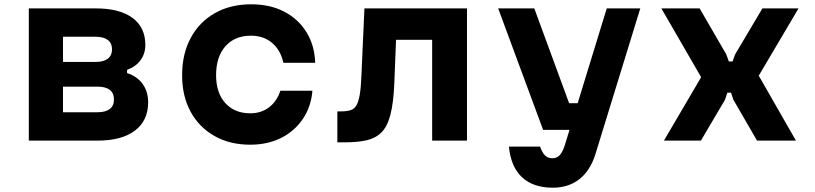

<svg xmlns="http://www.w3.org/2000/svg" viewBox="-20 -654 3790 893"><path d="M114 0V-615H425Q536 -615 596 -571Q656 -527 656 -445Q656 -405 634 -374.5Q612 -344 571 -329V-314Q618 -299 643.5 -263.5Q669 -228 669 -178Q669 -93 607.5 -46.5Q546 0 434 0ZM273 -132H434Q471 -132 490.5 -147Q510 -162 510 -191Q510 -221 490.5 -236Q471 -251 434 -251H273ZM273 -366H425Q462 -366 481.5 -381Q501 -396 501 -425Q501 -453 481.5 -468Q462 -483 425 -483H273Z M1144 19Q1049 19 977.5 -21.5Q906 -62 866.5 -134.5Q827 -207 827 -304Q827 -403 867 -477.5Q907 -552 979.5 -593Q1052 -634 1148 -634Q1236 -634 1301.5 -600Q1367 -566 1405 -505Q1443 -444 1446 -362H1298Q1285 -421 1245.5 -454.5Q1206 -488 1147 -488Q1072 -488 1028.5 -439Q985 -390 985 -304Q985 -222 1028 -174.5Q1071 -127 1144 -127Q1195 -127 1231.5 -155Q1268 -183 1284 -232H1433Q1427 -157 1388 -100Q1349 -43 1286.5 -12Q1224 19 1144 19Z M1549 8V-136H1565Q1593 -136 1610.5 -141.5Q1628 -147 1638 -164.5Q1648 -182 1653.5 -215.5Q1659 -249 1661 -303L1675 -615H2152V0H1990V-469H1822L1814 -266Q1810 -174 1795.5 -119Q1781 -64 1753 -37Q1725 -10 1683 -1Q1641 8 1583 8Z M2297 -615H2465L2627 -174H2722L2685 -50H2506ZM2958 -615 2749 64Q2725 140 2674.5 179.5Q2624 219 2551 219Q2460 219 2408 170.5Q2356 122 2347 28H2492Q2502 56 2515 69Q2528 82 2549 82Q2570 82 2583.5 67.5Q2597 53 2607 21L2802 -615Z M3068 0 3241 -295 3056 -615H3234L3358 -401L3370 -368H3387L3399 -401L3526 -615H3694L3509 -302L3682 0H3501L3391 -190L3380 -223H3363L3352 -190L3240 0Z"/></svg>

Font: Martian Mono SemiExpanded
Style: Bold
Weight: 700
Width: 6
Designer: Roman Shamin
Foundry: Evil Martians
Version: Version 1.000